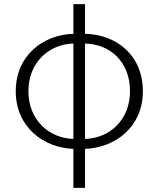

<svg xmlns="http://www.w3.org/2000/svg" viewBox="-20 -707 764 926"><path d="M334 -37C217 -40 117 -128 117 -267C117 -407 217 -494 334 -497ZM334 199H390V11C533 6 669 -92 669 -267C669 -443 539 -541 390 -544V-687H334V-544C191 -540 56 -442 56 -267C56 -93 191 6 334 11ZM390 -497C514 -494 607 -407 607 -267C607 -128 508 -40 390 -37Z"/></svg>

Font: Noto Sans SC Light
Style: Regular
Weight: 300
Designer: Ryoko NISHIZUKA 西塚涼子 (kana, bopomofo & ideographs); Paul D. Hunt (Latin, Greek & Cyrillic); Sandoll Communications 산돌커뮤니
Foundry: Adobe
Version: Version 2.004;hotconv 1.0.118;makeotfexe 2.5.65603